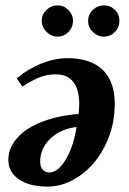

<svg xmlns="http://www.w3.org/2000/svg" viewBox="-20 -689 484 719"><path d="M11.2 -90.3Q11.2 -134.3 43.5 -171.4Q75.7 -208.5 135.7 -232.2Q195.8 -255.9 274.4 -262.2L276.9 -295.4Q276.9 -410.6 188.5 -410.6Q152.3 -410.6 121.6 -396.7Q90.8 -382.8 64 -364.7L42.5 -395.5Q85.4 -431.6 135.7 -451.4Q186 -471.2 232.4 -471.2Q318.8 -471.2 364.3 -427.7Q409.7 -384.3 409.7 -300.3Q409.7 -216.3 374 -144.5Q338.4 -72.8 279.8 -31.5Q221.2 9.8 158.2 9.8Q90.8 9.8 51 -17.3Q11.2 -44.4 11.2 -90.3ZM266.6 -213.4Q205.1 -206.1 167.7 -169.2Q130.4 -132.3 130.4 -84Q130.4 -63.5 140.4 -53.2Q150.4 -43 164.1 -43Q197.3 -43 226.6 -92.3Q255.9 -141.6 266.6 -213.4ZM369.1 -551.8Q345.7 -551.8 327.9 -569.1Q310.1 -586.4 310.1 -610.8Q310.1 -635.3 327.9 -652.1Q345.7 -668.9 369.1 -668.9Q393.1 -668.9 410.2 -652.3Q427.2 -635.7 427.2 -610.8Q427.2 -586.4 410.2 -569.1Q393.1 -551.8 369.1 -551.8ZM195.3 -551.8Q171.9 -551.8 154.1 -569.8Q136.2 -587.9 136.2 -610.8Q136.2 -634.3 153.8 -651.6Q171.4 -668.9 195.3 -668.9Q219.2 -668.9 236.3 -651.6Q253.4 -634.3 253.4 -610.8Q253.4 -586.4 236.3 -569.1Q219.2 -551.8 195.3 -551.8Z"/></svg>

Font: Liberation Serif
Style: Bold Italic
Weight: 700
Italic angle: -16.333°
Designer: Steve Matteson
Foundry: Ascender Corporation
Version: Version 2.1.5